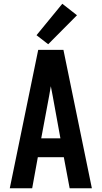

<svg xmlns="http://www.w3.org/2000/svg" viewBox="-20 -1000 540 1020"><path d="M32 0H151L181 -165H319L350 0H468L317 -735H183ZM301 -265H199L241 -490Q243 -503 245.5 -516Q248 -529 250 -542Q253 -529 255 -516Q257 -503 260 -490ZM236 -765 389 -919 311 -980 174 -813Z"/></svg>

Font: Iosevka SS09
Style: Bold
Weight: 700
Monospace: yes
Designer: Belleve Invis
Foundry: Belleve Invis
Version: Version 5.2.1; ttfautohint (v1.8.3)